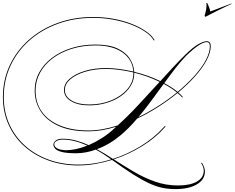

<svg xmlns="http://www.w3.org/2000/svg" viewBox="-61 -1000 1616 1323"><path d="M1073 -130H1081L1074 -122Q1011 -50 918.5 7Q826 64 723 98Q790 141 860 182.5Q930 224 1006 251Q1082 278 1166 278Q1249 278 1296 251Q1343 224 1343 176Q1343 151 1325 124L1330 121Q1351 154 1351 182Q1351 237 1296 270Q1241 303 1147 303Q1100 303 1057 294Q1014 285 965.5 262.5Q917 240 855.5 201Q794 162 711 102Q653 120 594 130Q535 140 479 140Q366 140 271 105Q176 70 106 7Q36 -56 -2.5 -142.5Q-41 -229 -41 -331Q-41 -449 6 -549.5Q53 -650 137.5 -725Q222 -800 335.5 -841.5Q449 -883 582 -883Q651 -883 718 -871Q785 -859 842.5 -837Q900 -815 942.5 -786Q985 -757 1004 -724L999 -721Q980 -754 938.5 -782Q897 -810 840 -831.5Q783 -853 716.5 -865Q650 -877 582 -877Q450 -877 337.5 -836Q225 -795 141.5 -721Q58 -647 11.5 -547.5Q-35 -448 -35 -331Q-35 -230 3 -145Q41 -60 110 2.5Q179 65 273 99.5Q367 134 479 134Q535 134 592 125Q649 116 705 98L702 96Q651 59 599 31Q566 43 532 49.5Q498 56 464 56Q396 56 362.5 46.5Q329 37 318 23Q307 9 307 -4Q307 -18 322.5 -31Q338 -44 370 -44Q417 -44 461.5 -32Q506 -20 550 0Q596 -20 642 -49Q688 -78 730 -118Q735 -122 740 -127Q690 -111 642 -103Q594 -95 549 -95Q423 -95 341 -133Q259 -171 218.5 -234.5Q178 -298 178 -376Q178 -444 209.5 -501.5Q241 -559 298 -602Q355 -645 431.5 -669Q508 -693 598 -693Q691 -693 748.5 -666Q806 -639 833.5 -596Q861 -553 864 -505Q960 -482 1044 -441Q1090 -492 1133.5 -538.5Q1177 -585 1215 -622Q1268 -674 1305 -695Q1342 -716 1363 -716Q1391 -716 1391 -682Q1391 -638 1362.5 -584.5Q1334 -531 1283.5 -474.5Q1233 -418 1167 -363Q1185 -348 1199 -332L1195 -328Q1181 -344 1162 -359Q1101 -309 1030 -263.5Q959 -218 884 -183Q857 -151 828.5 -122Q800 -93 770 -68Q694 -4 607 28Q635 43 662.5 60Q690 77 717 95Q819 62 910 6Q1001 -50 1066 -122ZM1222 -616Q1185 -578 1147.5 -529.5Q1110 -481 1071 -427Q1124 -399 1163 -367Q1228 -421 1278.5 -477Q1329 -533 1357 -585.5Q1385 -638 1385 -682Q1385 -710 1363 -710Q1343 -710 1308.5 -688Q1274 -666 1222 -616ZM184 -376Q184 -291 228 -229.5Q272 -168 354 -134.5Q436 -101 549 -101Q597 -101 647.5 -110Q698 -119 750 -136Q818 -197 892.5 -277Q967 -357 1039 -436Q957 -476 864 -499Q864 -497 864 -494Q864 -448 839.5 -408Q815 -368 772.5 -338Q730 -308 673.5 -291Q617 -274 553 -274Q476 -274 428 -303Q380 -332 380 -380Q380 -423 418.5 -457Q457 -491 522.5 -511Q588 -531 670 -531Q715 -531 762.5 -524.5Q810 -518 858 -507Q852 -590 783 -638.5Q714 -687 598 -687Q509 -687 433.5 -663.5Q358 -640 302 -598Q246 -556 215 -499Q184 -442 184 -376ZM386 -380Q386 -335 432 -307.5Q478 -280 553 -280Q638 -280 707 -309Q776 -338 817 -386.5Q858 -435 858 -494Q858 -498 858 -501Q810 -512 762.5 -518.5Q715 -525 670 -525Q590 -525 525.5 -505.5Q461 -486 423.5 -453.5Q386 -421 386 -380ZM1067 -422Q1026 -366 982.5 -307Q939 -248 893 -193Q964 -228 1032 -271.5Q1100 -315 1158 -363Q1120 -394 1067 -422ZM396 35Q427 35 464 27Q501 19 541 3Q445 -39 371 -38Q346 -38 329.5 -29Q313 -20 313 -6Q313 13 336 24Q359 35 396 35ZM1534 -976 1535 -973Q1523 -968 1496.5 -955.5Q1470 -943 1440.5 -928Q1411 -913 1387.5 -901Q1364 -889 1357 -885Q1349 -885 1349 -894Q1354 -908 1358 -927Q1362 -946 1362 -963Q1362 -967 1362 -970.5Q1362 -974 1361 -978Q1361 -980 1364 -980Q1367 -980 1368 -977Q1375 -963 1380 -950Q1385 -937 1388 -921Z"/></svg>

Font: Ballet 72pt
Style: Regular
Weight: 400
Designer: Maximiliano R. Sproviero
Foundry: Omnibus-Type
Version: Version 1.100; ttfautohint (v1.8.3)